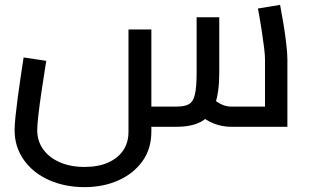

<svg xmlns="http://www.w3.org/2000/svg" viewBox="-20 -521 1271 789"><path d="M327 248Q246 248 180.5 218.5Q115 189 77.5 135.5Q40 82 40 14Q40 -7 43.5 -41Q47 -75 52.5 -117Q58 -159 64.5 -202Q71 -245 77 -285L170 -271Q159 -202 150.5 -144.5Q142 -87 137.5 -46.5Q133 -6 133 14Q133 58 157 92Q181 126 225 145.5Q269 165 327 165Q385 165 425.5 146.5Q466 128 487 96Q508 64 508 20V-400H602V20Q602 91 565 142Q528 193 466 220.5Q404 248 327 248ZM601 0 602 -83H705Q739 -83 756.5 -93Q774 -103 781 -133Q788 -163 788 -221V-450H881V-221Q881 -140 863 -91Q845 -42 806.5 -21Q768 0 705 0ZM929 0Q893 0 858.5 -13.5Q824 -27 792 -56L851 -118Q873 -100 891.5 -91.5Q910 -83 929 -83H1110L1069 -43V-277Q1069 -295 1065 -327.5Q1061 -360 1054.5 -401.5Q1048 -443 1040 -486L1131 -501Q1138 -465 1145 -422Q1152 -379 1156.5 -340Q1161 -301 1161 -277V0Z"/></svg>

Font: Cairo Play SemiBold
Style: Regular
Weight: 600
Designer: Mohamed Gaber, Accademia di Belle Arti di Urbino
Foundry: Kief Type Foundry, Accademia di Belle Arti di Urbino
Version: Version 3.130;gftools[0.9.24]